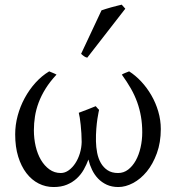

<svg xmlns="http://www.w3.org/2000/svg" viewBox="-20 -772 741 808"><path d="M656.7 -229Q656.7 -172.4 640.1 -127Q623.5 -81.5 597.7 -50Q571.8 -18.6 540 -1.7Q508.3 15.1 478 15.1Q450.7 15.1 429.4 5.4Q408.2 -4.4 392.8 -20.5Q377.4 -36.6 367.4 -57.4Q357.4 -78.1 352.1 -100.6Q344.2 -79.1 332.5 -58.3Q320.8 -37.6 303.2 -21.2Q285.6 -4.9 261.7 5.1Q237.8 15.1 205.6 15.1Q171.9 15.1 142.6 0.2Q113.3 -14.6 91.3 -43.2Q69.3 -71.8 56.6 -112.8Q43.9 -153.8 43.9 -206.5Q43.9 -246.1 54.4 -285.2Q64.9 -324.2 84 -359.4Q103 -394.5 129.2 -423.6Q155.3 -452.6 187 -471.7Q189 -470.7 193.4 -469Q197.8 -467.3 202.4 -465.3Q207 -463.4 211.4 -461.4Q215.8 -459.5 217.8 -458Q190.4 -428.7 172.1 -399.4Q153.8 -370.1 142.8 -340.8Q131.8 -311.5 127.2 -282.2Q122.6 -252.9 122.6 -223.6Q122.6 -189 130.1 -156.5Q137.7 -124 152.3 -99.1Q167 -74.2 188 -59.1Q209 -43.9 235.8 -43.9Q253.4 -43.9 269.3 -55.4Q285.2 -66.9 297.1 -85.2Q309.1 -103.5 316.2 -127Q323.2 -150.4 323.7 -174.3Q323.7 -192.4 322.5 -210.9Q321.3 -229.5 319.6 -246.3Q317.9 -263.2 315.7 -276.6Q313.5 -290 311.5 -297.4Q332.5 -305.2 349.9 -312Q367.2 -318.8 382.8 -325.2Q386.7 -320.3 391.8 -314.9Q397 -309.6 397 -309.6Q397 -309.6 394.8 -299.6Q392.6 -289.6 389.9 -271.7Q387.2 -253.9 385.3 -229.7Q383.3 -205.6 383.8 -177.2Q384.3 -152.8 388.9 -128.9Q393.6 -105 404.3 -86.2Q415 -67.4 432.6 -55.7Q450.2 -43.9 477.1 -43.9Q500.5 -43.9 519.3 -58.3Q538.1 -72.8 551.3 -96.4Q564.5 -120.1 571.5 -151.1Q578.6 -182.1 578.6 -215.3Q578.6 -250.5 573.2 -281.5Q567.9 -312.5 557.4 -341.8Q546.9 -371.1 530.8 -399.4Q514.6 -427.7 492.7 -458Q494.6 -459.5 499 -461.7Q503.4 -463.9 508.1 -465.6Q512.7 -467.3 516.8 -469Q521 -470.7 523.4 -471.7Q550.3 -454.6 574.5 -428.7Q598.6 -402.8 616.9 -371.1Q635.3 -339.4 646 -303Q656.7 -266.6 656.7 -229ZM347.2 -529.3Q343.3 -530.3 340.3 -531.5Q337.4 -532.7 334.5 -534.7Q331.5 -536.6 328.6 -539.1Q325.7 -541.5 321.3 -545.4L407.2 -728.5Q415 -731.4 425.8 -734.6Q436.5 -737.8 448.2 -741.2Q460 -744.6 471.4 -747.3Q482.9 -750 492.2 -752.4L507.3 -735.4Z"/></svg>

Font: Gentium
Style: Regular
Weight: 400
Designer: J. Victor Gaultney
Version: Version 1.03; 2011; OFL 1.1 release